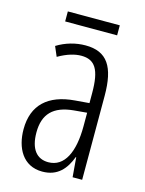

<svg xmlns="http://www.w3.org/2000/svg" viewBox="-104 -723 600 796"><g transform="rotate(15 195.5 -324.5)"><path d="M310 -659H87V-616H310ZM195 -542C153 -542 110 -530 73 -507L91 -465C129 -487 162 -496 189 -496C248 -496 272 -459 272 -358V-315L211 -310C99 -301 36 -245 36 -140C36 -61 72 10 156 10C222 10 255 -31 275 -84H277L284 0H325V-360C325 -485 288 -542 195 -542ZM217 -269 273 -274V-216C273 -106 240 -34 170 -34C120 -34 91 -70 91 -141C91 -220 131 -261 217 -269Z"/></g></svg>

Font: Noto Sans Devanagari UI ExtraCondensed Light
Style: Regular
Weight: 300
Width: 2
Designer: Jelle Bosma - Monotype Design Team
Foundry: Monotype Imaging Inc.
Version: Version 2.004